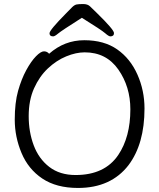

<svg xmlns="http://www.w3.org/2000/svg" viewBox="-20 -912 785 950"><path d="M354 -46Q498 -46 565 -145Q625 -234 625 -371Q625 -483 565.5 -568Q506 -653 399 -653Q356 -653 307.5 -633Q259 -613 217 -573.5Q175 -534 148.5 -475Q122 -416 122 -337.5Q122 -259 147 -192.5Q172 -126 224 -86Q276 -46 354 -46ZM223 -646Q299 -713 397 -713Q495 -713 560 -667.5Q625 -622 660 -543Q695 -464 695 -375Q695 -200 616 -95Q529 18 366 18Q259 18 189.5 -28.5Q120 -75 86.5 -155Q53 -235 53 -319.5Q53 -404 69.5 -462.5Q86 -521 110 -565Q134 -609 158 -633.5Q182 -658 197.5 -658Q213 -658 223 -646ZM385 -824Q284 -760 267.5 -746Q251 -732 243 -732Q225 -732 225 -747.5Q225 -763 306 -845Q326 -866 337.5 -877Q349 -888 359.5 -890Q370 -892 392 -892Q414 -892 426 -880Q438 -868 458 -849Q544 -765 544 -748.5Q544 -732 526 -732Q518 -732 500.5 -747.5Q483 -763 385 -824Z"/></svg>

Font: LXGW WenKai Lite
Style: Regular
Weight: 400
Designer: LXGW / Fontworks Inc.
Foundry: LXGW / Fontworks Inc.
Version: Version 1.511; March 25, 2025